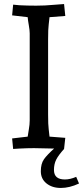

<svg xmlns="http://www.w3.org/2000/svg" viewBox="-20 -733 411 950"><path d="M127 -137V-568Q127 -583 122.5 -608.5Q118 -634 117 -648L40 -657L45 -710L77 -707Q115 -705 159 -705Q203 -705 244 -709L297 -713L303 -654L225 -648L221 -612Q218 -591 218 -538V-167Q218 -114 221 -93L225 -57L303 -51L297 4L244 2Q182 0 148.5 0Q115 0 77 2L45 4L40 -48L117 -57Q118 -66 122.5 -91.5Q127 -117 127 -137ZM250 0 297 4Q269 35 258 57Q247 79 247 108Q247 155 301 155Q327 155 357 142L371 175Q324 197 281 197Q238 197 210 174.5Q182 152 182 114.5Q182 77 197.5 55Q213 33 250 0Z"/></svg>

Font: Andada
Style: Regular
Weight: 400
Designer: Carolina Giovagnoli
Foundry: Carolina Giovagnoli
Version: Version 1.002